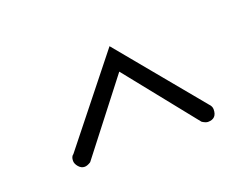

<svg xmlns="http://www.w3.org/2000/svg" viewBox="-51 -866 556 423"><g transform="rotate(-20 226.5 -654.5)"><path d="M377 -539Q372 -539 364 -544L363 -545L231 -710L103 -545L102 -544Q94 -539 88 -539Q80 -539 74 -546Q68 -553 68 -560Q68 -570 74 -574L230 -770L392 -574Q398 -568 398 -561Q398 -539 377 -539Z"/></g></svg>

Font: Aaram
Style: Regular
Weight: 400
Designer: Tharique Azeez
Foundry: Tharique Azeez
Version: Version 1.7